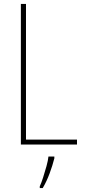

<svg xmlns="http://www.w3.org/2000/svg" viewBox="-20 -734 431 975"><path d="M86 0V-714H112V-25H371V0ZM256 70Q247 106 232 146.5Q217 187 197 221H182V212Q190 195 199 167Q208 139 216 110Q224 81 226 61H256Z"/></svg>

Font: Noto Sans Devanagari UI Condensed Thin
Style: Regular
Weight: 100
Width: 3
Designer: Jelle Bosma - Monotype Design Team
Foundry: Monotype Imaging Inc.
Version: Version 2.004; ttfautohint (v1.8.4.7-5d5b)